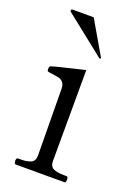

<svg xmlns="http://www.w3.org/2000/svg" viewBox="-138 -773 594 832"><g transform="rotate(20 158.5 -357.5)"><path d="M46 0Q38 0 38 -14Q38 -28 46 -28H59Q88 -28 105.5 -36Q123 -44 123 -70L120 -375Q120 -396 110.5 -406Q101 -416 88.5 -418.5Q76 -421 45 -425Q39 -426 37.5 -428Q36 -430 36 -437Q36 -442 37 -446Q38 -450 41 -451Q56 -457 193 -489L192 -70Q192 -44 209.5 -36Q227 -28 257 -28H270Q277 -28 277 -14Q277 0 270 0ZM228 -557Q229 -556 231 -556Q233 -556 234 -557Q235 -558 235 -559L234 -562L145 -715H48Q41 -715 41 -708Q41 -706 44 -703Z"/></g></svg>

Font: Shippori Mincho
Style: Regular
Weight: 400
Designer: FONTDASU
Foundry: FONTDASU / Google Inc. / but / Adobe
Version: Version 3.110; ttfautohint (v1.8.3)